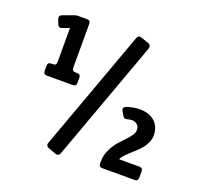

<svg xmlns="http://www.w3.org/2000/svg" viewBox="-125 -838 1023 988"><g transform="rotate(20 386.5 -344.0)"><path d="M300.8 1Q297.9 9.3 290.8 12.5Q283.7 15.6 276.9 13.2L232.9 -2.9Q226.1 -5.4 222.4 -12Q218.8 -18.6 221.7 -26.9L462.9 -689.9Q465.8 -698.2 472.7 -700.9Q479.5 -703.6 488.8 -700.2L530.8 -685.1Q539.1 -682.1 541.3 -674.3Q543.5 -666.5 540.5 -658.2ZM723.1 -19Q723.1 0 704.1 0H527.8Q508.8 0 508.8 -19V-29.8Q508.8 -58.1 517.6 -81.3Q526.4 -104.5 539.6 -124Q552.7 -143.6 568.4 -159.7Q584 -175.8 597.2 -190.4Q610.4 -205.1 619.1 -218.3Q627.9 -231.4 627.9 -245.1Q627.9 -263.2 616.5 -273.9Q605 -284.7 586.9 -284.7Q581.5 -284.7 574 -283.4Q566.4 -282.2 558.1 -279.8Q545.4 -276.9 538.1 -289.1L524.9 -312Q519.5 -320.8 522.7 -327.9Q525.9 -335 534.2 -337.9Q552.7 -344.7 571.3 -347.9Q589.8 -351.1 605 -351.1Q634.8 -351.1 656.2 -342.8Q677.7 -334.5 691.7 -320.6Q705.6 -306.6 712.2 -288.3Q718.8 -270 718.8 -250Q718.8 -229 710.9 -210.9Q703.1 -192.9 690.9 -177.5Q678.7 -162.1 663.8 -148.4Q648.9 -134.8 634.8 -122.1Q620.6 -109.4 609.4 -97.4Q598.1 -85.4 592.8 -72.8H704.1Q723.1 -72.8 723.1 -53.7ZM257.3 -369.1Q257.3 -350.1 238.3 -350.1H96.7Q77.6 -350.1 77.6 -369.1V-397Q77.6 -416 96.7 -416H106.4Q124.5 -416 124.5 -434.1V-621.1L85.9 -606.9Q68.4 -600.6 61.5 -618.2L51.8 -643.6Q48.8 -651.9 51.5 -658.4Q54.2 -665 63.5 -668.5L124.5 -690.9Q128.4 -692.4 132.6 -693.1Q136.7 -693.8 143.6 -693.8H191.4Q210.4 -693.8 210.4 -674.8V-434.1Q210.4 -416 228.5 -416H238.3Q257.3 -416 257.3 -397Z"/></g></svg>

Font: New Telegraph
Style: Bold
Weight: 700
Designer: Frank Baranowski
Foundry: Frank Baranowski
Version: Version 3.001